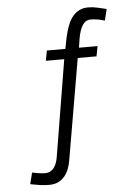

<svg xmlns="http://www.w3.org/2000/svg" viewBox="-55 -660 627 879"><g transform="rotate(-5 258.0 -220.0)"><path d="M62 114.3Q76.2 117.2 91.1 119.6Q106 122.1 121.1 122.1Q135.7 122.1 146.2 116Q156.7 109.9 163.6 100.1Q170.4 90.3 174.6 78.1Q178.7 65.9 180.7 53.2L253.9 -390.1H169.4L178.2 -436.5H263.2Q266.6 -454.1 270.5 -474.4Q274.4 -494.6 280 -514.6Q285.6 -534.7 293.7 -553Q301.8 -571.3 314 -585.4Q326.2 -599.6 343.3 -608.2Q360.4 -616.7 383.3 -616.7Q405.3 -616.7 426 -611.8Q446.8 -606.9 467.3 -602.1L454.6 -549.8Q439.5 -554.7 423.1 -557.6Q406.7 -560.5 390.1 -560.5Q370.1 -560.5 358.6 -546.6Q347.2 -532.7 340.6 -512.9Q334 -493.2 331.1 -472.2Q328.1 -451.2 325.7 -436.5H411.1L402.3 -390.1H315.9L236.3 73.2Q232.9 94.2 225.6 113Q218.3 131.8 206.1 146.2Q193.8 160.6 176.5 168.9Q159.2 177.2 135.3 177.2Q113.3 177.2 92 174.1Q70.8 170.9 48.8 166.5Z"/></g></svg>

Font: SengPathom
Style: Regular
Weight: 400
Designer: John M. Durdin
Foundry: Lao Script for Windows
Version: Version 1.300